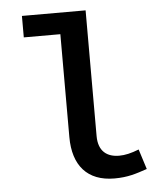

<svg xmlns="http://www.w3.org/2000/svg" viewBox="-52 -752 703 811"><g transform="rotate(-5 299.5 -347.0)"><path d="M71 -615H226V-179C226 -58 286 12 401 12C458 12 493 0 540 -16L513 -101C480 -88 454 -82 429 -82C379 -82 341 -107 341 -173V-706H71Z"/></g></svg>

Font: Source Code Pro Semibold
Style: Regular
Weight: 600
Monospace: yes
Designer: Paul D. Hunt
Foundry: Adobe Systems Incorporated
Version: Version 1.017;PS 1.000;hotconv 1.0.70;makeotf.lib2.5.5900